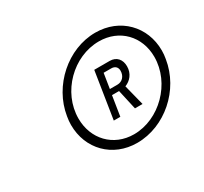

<svg xmlns="http://www.w3.org/2000/svg" viewBox="-91 -840 675 636"><g transform="rotate(-30 247.0 -522.0)"><path d="M332 -715C227 -715 130 -629 113 -522C111 -511 110 -500 110 -490C110 -398 177 -329 271 -329C377 -329 474 -414 491 -522C493 -533 494 -543 494 -554C494 -645 427 -715 332 -715ZM276 -359C197 -359 142 -418 142 -496C142 -597 230 -684 328 -684C407 -684 462 -626 462 -548C462 -447 373 -359 276 -359ZM368 -566C368 -592 353 -610 327 -610H268L240 -432H265L277 -508H304L321 -432H350L330 -511C351 -519 368 -538 368 -566ZM290 -586H319C333 -586 342 -578 342 -564C342 -543 328 -529 310 -529H281Z"/></g></svg>

Font: Arthouse Owned Light
Style: Italic
Weight: 300
Italic angle: -10°
Designer: Jeremy Tribby
Foundry: Tribby Type
Version: Version 1.000;PS 001.000;hotconv 1.0.88;makeotf.lib2.5.64775